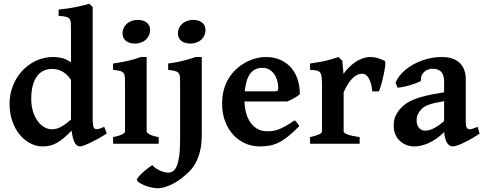

<svg xmlns="http://www.w3.org/2000/svg" viewBox="-20 -777 2616 1038"><path d="M557.1 -55.7Q534.7 -40.5 511.7 -27.8Q488.8 -15.1 469 -5.6Q449.2 3.9 434.1 9.3Q418.9 14.6 412.1 14.6Q377 14.6 367.2 -70.8Q344.7 -47.9 325.9 -31.7Q307.1 -15.6 289.1 -5.4Q271 4.9 252 9.8Q232.9 14.6 210.4 14.6Q177.7 14.6 145.8 -1.2Q113.8 -17.1 88.4 -46.9Q63 -76.7 47.4 -119.6Q31.7 -162.6 31.7 -216.8Q31.7 -265.6 49.1 -311.3Q66.4 -356.9 97.9 -391.8Q129.4 -426.8 173.1 -447.8Q216.8 -468.8 269 -468.8Q292 -468.8 314.7 -463.4Q337.4 -458 363.8 -439.9V-607.4Q363.8 -634.3 363 -650.1Q362.3 -666 356.2 -674.6Q350.1 -683.1 336.4 -686.3Q322.8 -689.5 296.9 -691.4V-725.1Q350.6 -730.5 393.8 -739.5Q437 -748.5 462.4 -756.8L481 -738.8V-146Q481 -128.9 481.7 -117.2Q482.4 -105.5 483.6 -98.1Q484.9 -90.8 487.1 -86.9Q489.3 -83 492.2 -81.1Q495.1 -79.6 498.5 -78.9Q502 -78.1 507.6 -78.9Q513.2 -79.6 521.7 -82.5Q530.3 -85.4 543.5 -91.3ZM363.8 -131.3V-344.7Q346.2 -373 320.1 -388.7Q293.9 -404.3 261.2 -404.3Q236.8 -404.3 216.3 -395Q195.8 -385.7 180.9 -366Q166 -346.2 157.5 -315.9Q148.9 -285.6 148.9 -243.2Q148.9 -204.1 158.7 -173.6Q168.5 -143.1 184.1 -121.8Q199.7 -100.6 219.7 -89.4Q239.7 -78.1 259.8 -78.1Q286.6 -78.1 310.8 -91.6Q335 -105 363.8 -131.3Z M591.3 0V-35.6Q624.5 -42.5 640.1 -50.5Q655.8 -58.6 655.8 -65.4V-316.4Q655.8 -341.3 655.3 -356.7Q654.8 -372.1 649.2 -380.6Q643.6 -389.2 630.4 -393.1Q617.2 -397 591.3 -399.4V-433.6Q633.3 -439.5 670.9 -448Q708.5 -456.5 741.7 -468.8H772.9V-65.4Q772.9 -59.6 787.6 -51Q802.2 -42.5 837.9 -35.6V0ZM791.5 -615.7Q791.5 -599.1 785.2 -585.4Q778.8 -571.8 767.8 -562Q756.8 -552.2 741.9 -546.9Q727.1 -541.5 709.5 -541.5Q695.8 -541.5 683.6 -544.7Q671.4 -547.9 662.4 -554.7Q653.3 -561.5 647.9 -571.5Q642.6 -581.5 642.6 -595.7Q642.6 -612.3 648.9 -626Q655.3 -639.6 666.3 -649.2Q677.2 -658.7 692.1 -664.1Q707 -669.4 724.1 -669.4Q737.3 -669.4 749.5 -666.3Q761.7 -663.1 771 -656.5Q780.3 -649.9 785.9 -639.9Q791.5 -629.9 791.5 -615.7Z M1070.8 -52.2Q1070.8 4.4 1060.8 43Q1050.8 81.5 1034.9 108.6Q1019 135.7 999.3 154.1Q979.5 172.4 960 188Q946.8 198.2 930.7 207.8Q914.6 217.3 897.7 224.6Q880.9 231.9 864.5 236.3Q848.1 240.7 834.5 240.7Q815.4 240.7 795.2 235.8Q774.9 231 758.3 223.9Q741.7 216.8 731 209Q720.2 201.2 720.2 195.8Q720.2 189 730.7 176.8Q741.2 164.6 755.1 152.3Q769 140.1 783 129.9Q796.9 119.6 804.2 116.2Q812 126 823.2 133.3Q834.5 140.6 846.2 145.8Q857.9 150.9 869.4 153.6Q880.9 156.2 890.1 156.2Q902.8 156.2 914.3 149.2Q925.8 142.1 934.6 122.8Q943.4 103.5 948.5 68.8Q953.6 34.2 953.6 -21V-316.4Q953.6 -341.3 953.1 -356.4Q952.6 -371.6 946.8 -380.1Q940.9 -388.7 927.7 -392.6Q914.6 -396.5 889.2 -399.4V-433.6Q915 -437 934.3 -440.7Q953.6 -444.3 970.2 -448.5Q986.8 -452.6 1002.7 -457.5Q1018.6 -462.4 1038.1 -468.8H1070.8ZM1090.8 -615.7Q1090.8 -599.1 1084.7 -585.4Q1078.6 -571.8 1067.6 -562Q1056.6 -552.2 1041.7 -546.9Q1026.9 -541.5 1009.3 -541.5Q995.6 -541.5 983.4 -544.7Q971.2 -547.9 961.9 -554.7Q952.6 -561.5 947.3 -571.5Q941.9 -581.5 941.9 -595.7Q941.9 -612.3 948.2 -626Q954.6 -639.6 965.8 -649.2Q977.1 -658.7 991.9 -664.1Q1006.8 -669.4 1023.9 -669.4Q1037.1 -669.4 1049.3 -666.3Q1061.5 -663.1 1070.6 -656.5Q1079.6 -649.9 1085.2 -639.9Q1090.8 -629.9 1090.8 -615.7Z M1398.4 -410.2Q1375.5 -410.2 1358.9 -401.4Q1342.3 -392.6 1330.8 -376Q1319.3 -359.4 1312.7 -335.9Q1306.2 -312.5 1303.2 -283.2H1465.8Q1477.1 -283.2 1480.7 -286.9Q1484.4 -290.5 1484.4 -300.8Q1484.4 -315.4 1480.5 -334.2Q1476.6 -353 1466.6 -369.9Q1456.5 -386.7 1439.9 -398.4Q1423.3 -410.2 1398.4 -410.2ZM1601.1 -268.6Q1596.7 -263.7 1588.4 -257.8Q1580.1 -252 1570.3 -246.6Q1560.5 -241.2 1550.5 -236.3Q1540.5 -231.4 1532.7 -228.5H1301.8Q1302.7 -193.4 1311.3 -163.8Q1319.8 -134.3 1335.4 -112.8Q1351.1 -91.3 1373.3 -79.3Q1395.5 -67.4 1424.3 -67.4Q1439.5 -67.4 1453.9 -69.1Q1468.3 -70.8 1485.1 -77.1Q1502 -83.5 1522.9 -95Q1543.9 -106.4 1572.8 -126.5Q1575.7 -125 1579.8 -120.6Q1584 -116.2 1587.6 -111.1Q1591.3 -106 1594.2 -101.6Q1597.2 -97.2 1598.1 -95.2Q1564.5 -61 1537.6 -39.6Q1510.7 -18.1 1486.1 -6.1Q1461.4 5.9 1437 10.3Q1412.6 14.6 1383.3 14.6Q1341.8 14.6 1304.9 -2Q1268.1 -18.6 1240.5 -48.8Q1212.9 -79.1 1196.8 -121.6Q1180.7 -164.1 1180.7 -215.8Q1180.7 -282.2 1205.8 -334.2Q1231 -386.2 1281.2 -422.9Q1293.9 -432.1 1309.8 -440.7Q1325.7 -449.2 1343 -455.3Q1360.4 -461.4 1378.9 -465.1Q1397.5 -468.8 1416 -468.8Q1463.9 -468.8 1498.8 -452.1Q1533.7 -435.5 1556.4 -408Q1579.1 -380.4 1590.1 -344.2Q1601.1 -308.1 1601.1 -268.6Z M2060.1 -447.3Q2063 -445.3 2063 -434.8Q2063 -424.3 2060.8 -409.2Q2058.6 -394 2054.7 -375.5Q2050.8 -356.9 2046.4 -339.4Q2042 -321.8 2037.1 -306.6Q2032.2 -291.5 2028.3 -282.7H1992.7Q1991.2 -302.2 1986.8 -319.8Q1982.4 -337.4 1975.8 -350.3Q1969.2 -363.3 1959.7 -370.8Q1950.2 -378.4 1938.5 -378.4Q1928.7 -378.4 1917.2 -374.8Q1905.8 -371.1 1893.1 -360.6Q1880.4 -350.1 1866.5 -330.6Q1852.5 -311 1837.9 -278.8V-65.4Q1837.9 -58.1 1858.2 -50.3Q1878.4 -42.5 1924.3 -35.6V0H1656.2V-35.6Q1720.7 -50.3 1720.7 -65.4V-324.2Q1720.7 -340.3 1719.7 -351.3Q1718.8 -362.3 1717.3 -369.1Q1715.8 -376 1713.6 -379.9Q1711.4 -383.8 1709.5 -386.2Q1706.1 -389.6 1702.4 -391.8Q1698.7 -394 1693.1 -395.5Q1687.5 -397 1678.7 -397.7Q1669.9 -398.4 1656.2 -399.4V-433.6Q1683.1 -437.5 1702.9 -440.9Q1722.7 -444.3 1739.7 -448.2Q1756.8 -452.1 1773.2 -457Q1789.6 -461.9 1810.1 -468.8L1830.6 -448.2L1836.9 -377.4Q1850.1 -396.5 1866.7 -413.1Q1883.3 -429.7 1902.1 -442.1Q1920.9 -454.6 1941.4 -461.7Q1961.9 -468.8 1982.9 -468.8Q2001.5 -468.8 2021.7 -463.1Q2042 -457.5 2060.1 -447.3Z M2277.8 -70.8Q2287.1 -70.8 2297.4 -73Q2307.6 -75.2 2320.1 -80.8Q2332.5 -86.4 2347.4 -96.4Q2362.3 -106.4 2380.9 -122.1V-230Q2351.6 -225.1 2331.5 -220.5Q2311.5 -215.8 2297.9 -210.9Q2284.2 -206.1 2275.6 -200.7Q2267.1 -195.3 2260.7 -189Q2248 -176.3 2240.2 -161.6Q2232.4 -147 2232.4 -126.5Q2232.4 -109.9 2237.1 -99.1Q2241.7 -88.4 2248.8 -82Q2255.9 -75.7 2263.7 -73.2Q2271.5 -70.8 2277.8 -70.8ZM2572.8 -54.7Q2552.2 -40.5 2530 -27.8Q2507.8 -15.1 2488 -5.6Q2468.3 3.9 2451.9 9.3Q2435.5 14.6 2426.8 14.6Q2408.7 14.6 2396.2 -5.9Q2383.8 -26.4 2381.3 -63Q2359.4 -41 2337.2 -26.1Q2314.9 -11.2 2294.2 -2.2Q2273.4 6.8 2254.4 10.7Q2235.4 14.6 2219.7 14.6Q2199.2 14.6 2179.4 7.6Q2159.7 0.5 2143.8 -13.4Q2127.9 -27.3 2118.2 -48.6Q2108.4 -69.8 2108.4 -98.1Q2108.4 -131.3 2120.4 -154.5Q2132.3 -177.7 2150.4 -195.8Q2162.1 -207.5 2177.5 -218.5Q2192.9 -229.5 2218.5 -239.7Q2244.1 -250 2283 -259.5Q2321.8 -269 2380.9 -277.8V-335.4Q2380.9 -350.6 2377.9 -363.5Q2375 -376.5 2367.7 -385.7Q2360.4 -395 2348.1 -400.1Q2335.9 -405.3 2317.4 -405.3Q2305.7 -405.3 2293.9 -400.9Q2282.2 -396.5 2273.4 -388.4Q2264.6 -380.4 2259.5 -368.9Q2254.4 -357.4 2255.9 -342.8Q2256.3 -339.8 2248 -335.4Q2239.7 -331.1 2227.1 -326.4Q2214.4 -321.8 2199 -317.1Q2183.6 -312.5 2169.4 -309.3Q2155.3 -306.2 2144 -304.4Q2132.8 -302.7 2128.9 -303.7L2118.7 -330.1Q2130.4 -359.4 2155.5 -384.5Q2180.7 -409.7 2214.4 -428.5Q2248 -447.3 2287.8 -458Q2327.6 -468.8 2368.2 -468.8Q2401.9 -468.8 2426.3 -460Q2450.7 -451.2 2466.6 -435.3Q2482.4 -419.4 2490.2 -397.9Q2498 -376.5 2498 -351.6V-116.2Q2498 -95.7 2503.4 -86.9Q2508.8 -78.1 2517.6 -78.1Q2521 -78.1 2524.7 -78.6Q2528.3 -79.1 2533.4 -80.6Q2538.6 -82 2545.4 -84.7Q2552.2 -87.4 2562 -91.3Z"/></svg>

Font: Gentium Basic
Style: Bold
Weight: 700
Designer: J. Victor Gaultney and Annie Olsen
Foundry: SIL International
Version: Version 1.100